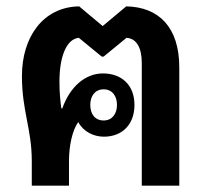

<svg xmlns="http://www.w3.org/2000/svg" viewBox="-20 -584 656 604"><path d="M80 0H197V-76C197 -128 208 -174 226 -200C243 -169 275 -154 307 -154C363 -154 403 -191 403 -254C403 -317 362 -353 304 -353C248 -353 200 -311 176 -243H173C170 -265 167 -291 167 -327C167 -412 192 -462 228 -465L300 -406H306L378 -465C410 -463 426 -433 426 -386V0H544V-372C544 -498 480 -562 377 -564L303 -502L229 -564C115 -562 49 -467 49 -345C49 -234 80 -179 80 -77ZM306 -205C279 -205 264 -225 264 -254C264 -282 279 -303 306 -303C333 -303 348 -282 348 -254C348 -226 333 -205 306 -205Z"/></svg>

Font: Noto Sans Thai Looped SemiCondensed SemiBold
Style: Regular
Weight: 600
Width: 4
Designer: Sasikarn Vongin, Ben Mitchell
Foundry: The Fontpad Ltd
Version: Version 1.001